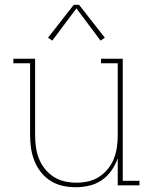

<svg xmlns="http://www.w3.org/2000/svg" viewBox="-20 -776 640 804"><path d="M297 8Q269 8 242 2Q215 -4 192 -18.5Q169 -33 151.5 -55Q134 -77 124 -102.5Q114 -128 110 -155.5Q106 -183 106 -210V-511H36V-530H127V-210Q127 -185 130.5 -160Q134 -135 143 -112Q152 -89 168 -69Q184 -49 205 -35.5Q226 -22 250.5 -16.5Q275 -11 300 -11Q325 -11 349.5 -16.5Q374 -22 395 -35.5Q416 -49 432 -69Q448 -89 457 -112Q466 -135 469.5 -160Q473 -185 473 -210V-511H403V-530H494V-19H564V0H473V-113Q463 -85 446.5 -61.5Q430 -38 406 -21.5Q382 -5 353.5 1.5Q325 8 297 8ZM199 -606 181 -618 289 -756H311L419 -618L401 -606L300 -741Z"/></svg>

Font: Iosevka Slab Thin Extended
Style: Regular
Weight: 100
Width: 7
Monospace: yes
Designer: Belleve Invis
Foundry: Belleve Invis
Version: Version 11.1.1; ttfautohint (v1.8.3)